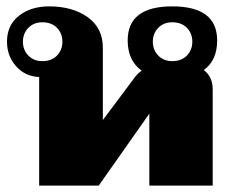

<svg xmlns="http://www.w3.org/2000/svg" viewBox="-20 -583 742 603"><path d="M648 -302V0H449V-226L290 0H103V-341Q59 -343 30.5 -375Q2 -407 2 -452Q2 -504 39.5 -533.5Q77 -563 134 -563Q208 -563 255.5 -529Q303 -495 303 -433V-206L398 -333Q411 -352 425 -361Q381 -393 381 -456Q381 -563 521 -563Q662 -563 662 -456Q662 -393 620 -363Q648 -342 648 -302ZM176 -452Q176 -478 159 -495.5Q142 -513 113 -513Q86 -513 69 -495.5Q52 -478 52 -452Q52 -426 69 -408.5Q86 -391 113 -391Q142 -391 159 -408.5Q176 -426 176 -452ZM460 -452Q460 -426 477 -408.5Q494 -391 521 -391Q550 -391 567 -408.5Q584 -426 584 -452Q584 -478 567 -495.5Q550 -513 521 -513Q494 -513 477 -495.5Q460 -478 460 -452Z"/></svg>

Font: Taviraj Black
Style: Regular
Weight: 900
Designer: Katatrad Team
Foundry: CadsonDemak
Version: Version 1.030